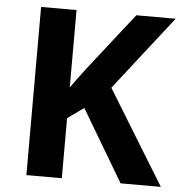

<svg xmlns="http://www.w3.org/2000/svg" viewBox="-52 -763 767 812"><g transform="rotate(5 332.0 -357.0)"><path d="M660.6 0H489.7L309.1 -304.2L240.2 -254.9V0H89.8V-713.9H240.2V-385.3Q258.3 -411.6 305.2 -473.1L494.1 -713.9H661.1L415.5 -399.4Z"/></g></svg>

Font: Viking Open Sans
Style: Bold
Weight: 700
Foundry: Ascender Corporation
Version: Version 2.001